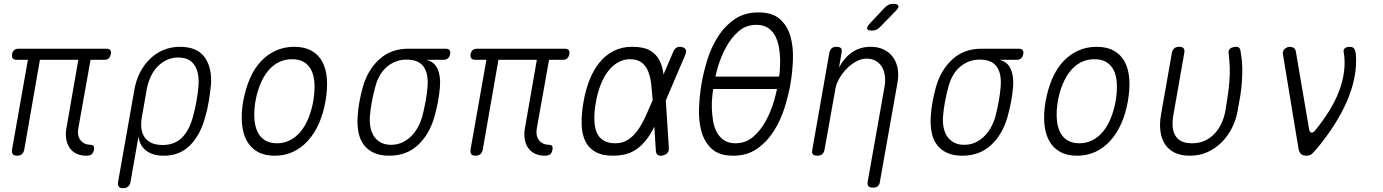

<svg xmlns="http://www.w3.org/2000/svg" viewBox="-20 -805 7240 1005"><path d="M432 10Q402 10 379.5 -1Q357 -12 344 -31.5Q331 -51 326.5 -78Q322 -105 328 -136L390 -492H189L107 -22Q104 -6 94.5 2Q85 10 69 10Q53 10 47 2Q41 -6 43 -22L126 -492H67Q53 -492 47 -499.5Q41 -507 43 -521Q46 -536 54.5 -543Q63 -550 77 -550H537Q551 -550 557 -543Q563 -536 560 -521Q557 -507 549 -499.5Q541 -492 527 -492H454L390 -134Q383 -95 401 -71.5Q419 -48 453 -47Q465 -47 469.5 -41Q474 -35 472 -23Q469 -5 460 2.5Q451 10 432 10Z M624 180Q608 180 602 172Q596 164 598 148L684 -339Q693 -388 714.5 -428.5Q736 -469 767 -498.5Q798 -528 837.5 -544Q877 -560 922 -560Q1012 -560 1051.5 -505Q1091 -450 1084 -359Q1080 -318 1073 -275.5Q1066 -233 1054 -192Q1029 -99 975 -44.5Q921 10 838 10Q779 10 744.5 -17Q710 -44 705 -91L663 148Q660 164 650.5 172Q641 180 624 180ZM831 -46Q894 -46 932.5 -84.5Q971 -123 990 -194Q1001 -234 1008.5 -275.5Q1016 -317 1019 -357Q1024 -424 998 -464Q972 -504 911 -504Q881 -504 854 -491.5Q827 -479 805.5 -457.5Q784 -436 769.5 -405Q755 -374 748 -337L723 -194Q710 -123 738.5 -84.5Q767 -46 831 -46Z M1418 10Q1365 10 1328.5 -10.5Q1292 -31 1271.5 -68.5Q1251 -106 1246.5 -158.5Q1242 -211 1253 -275Q1265 -340 1287.5 -392.5Q1310 -445 1344 -482Q1378 -519 1422.5 -539.5Q1467 -560 1520 -560Q1574 -560 1610.5 -539.5Q1647 -519 1667 -482Q1687 -445 1691 -393Q1695 -341 1684 -277Q1673 -212 1649.5 -159Q1626 -106 1592 -68.5Q1558 -31 1514.5 -10.5Q1471 10 1418 10ZM1430 -55Q1466 -55 1497 -70.5Q1528 -86 1552.5 -115Q1577 -144 1594 -185.5Q1611 -227 1620 -277Q1628 -327 1626 -367Q1624 -407 1610.5 -435.5Q1597 -464 1572 -479.5Q1547 -495 1509 -495Q1471 -495 1439.5 -479.5Q1408 -464 1384 -435Q1360 -406 1343 -365.5Q1326 -325 1317 -275Q1309 -225 1311.5 -184.5Q1314 -144 1328 -115Q1342 -86 1367.5 -70.5Q1393 -55 1430 -55Z M2302 -492H2212Q2254 -481 2270.5 -444Q2287 -407 2283 -353Q2280 -313 2272.5 -273Q2265 -233 2254 -194Q2228 -102 2168 -46Q2108 10 2017 10Q1971 10 1938.5 -4.5Q1906 -19 1885.5 -45.5Q1865 -72 1857 -109.5Q1849 -147 1852 -194Q1854 -233 1861.5 -273Q1869 -313 1880 -353Q1906 -441 1966.5 -495.5Q2027 -550 2117 -550H2313Q2327 -550 2333 -542.5Q2339 -535 2336 -521Q2333 -507 2324.5 -499.5Q2316 -492 2302 -492ZM2027 -47Q2055 -47 2080 -57Q2105 -67 2126.5 -86.5Q2148 -106 2164 -133Q2180 -160 2190 -194Q2200 -233 2207.5 -273Q2215 -313 2218 -353Q2223 -420 2197 -456.5Q2171 -493 2107 -493Q2052 -493 2008 -457.5Q1964 -422 1945 -353Q1934 -313 1926.5 -273Q1919 -233 1916 -194Q1912 -124 1942 -85.5Q1972 -47 2027 -47Z M2832 10Q2802 10 2779.5 -1Q2757 -12 2744 -31.5Q2731 -51 2726.5 -78Q2722 -105 2728 -136L2790 -492H2589L2507 -22Q2504 -6 2494.5 2Q2485 10 2469 10Q2453 10 2447 2Q2441 -6 2443 -22L2526 -492H2467Q2453 -492 2447 -499.5Q2441 -507 2443 -521Q2446 -536 2454.5 -543Q2463 -550 2477 -550H2937Q2951 -550 2957 -543Q2963 -536 2960 -521Q2957 -507 2949 -499.5Q2941 -492 2927 -492H2854L2790 -134Q2783 -95 2801 -71.5Q2819 -48 2853 -47Q2865 -47 2869.5 -41Q2874 -35 2872 -23Q2869 -5 2860 2.5Q2851 10 2832 10Z M3481 -32Q3482 -15 3474 -5Q3466 5 3449 9Q3432 12 3423 6Q3414 0 3413 -16L3405 -142Q3384 -98 3357 -66Q3328 -30 3288 -10Q3248 10 3188 10Q3132 10 3096.5 -10Q3061 -30 3043.5 -66.5Q3026 -103 3024.5 -154.5Q3023 -206 3034 -270Q3045 -334 3066 -387Q3087 -440 3118.5 -478.5Q3150 -517 3192.5 -538.5Q3235 -560 3289 -560Q3349 -560 3382 -541Q3415 -522 3432 -489Q3448 -458 3453 -415L3504 -534Q3511 -550 3522 -556Q3533 -562 3549 -559Q3565 -555 3569.5 -545Q3574 -535 3567 -518L3465 -279ZM3396 -280V-283Q3393 -324 3389 -362Q3385 -400 3373.5 -429.5Q3362 -459 3339.5 -477Q3317 -495 3277 -495Q3245 -495 3216 -479Q3187 -463 3164 -433.5Q3141 -404 3124.5 -362.5Q3108 -321 3099 -270Q3090 -219 3091 -179Q3092 -139 3103.5 -111.5Q3115 -84 3139.5 -69.5Q3164 -55 3200 -55Q3239 -55 3268 -74Q3297 -93 3319 -124.5Q3341 -156 3359 -195.5Q3377 -235 3394 -275Z M3818 10Q3744 10 3705 -26.5Q3666 -63 3651 -119Q3636 -175 3639 -241Q3642 -307 3652 -367Q3662 -425 3682 -490.5Q3702 -556 3737 -611.5Q3772 -667 3824 -703.5Q3876 -740 3950 -740Q4024 -740 4063.5 -704Q4103 -668 4118 -613Q4133 -558 4130.5 -492.5Q4128 -427 4118 -369Q4108 -309 4087 -242Q4066 -175 4030.5 -119Q3995 -63 3943 -26.5Q3891 10 3818 10ZM3830 -55Q3883 -55 3922.5 -89Q3962 -123 3988.5 -172Q4015 -221 4031 -275Q4041 -310 4047 -339H3713Q3711 -324 3709 -307Q3705 -274 3706 -239.5Q3707 -205 3712.5 -172Q3718 -139 3732 -113Q3746 -87 3770 -71Q3794 -55 3830 -55ZM4058 -404Q4060 -414 4061 -425Q4064 -458 4063.5 -492Q4063 -526 4057 -559Q4051 -592 4037 -618Q4023 -644 3999 -659.5Q3975 -675 3939 -675Q3885 -675 3846 -641Q3807 -607 3780.5 -558Q3754 -509 3738 -456Q3730 -428 3725 -404Z M4586 -663Q4576 -653 4566.5 -649Q4557 -645 4545 -645Q4522 -645 4519 -654Q4516 -663 4533 -682L4611 -765Q4621 -775 4631 -780Q4641 -785 4654 -785Q4679 -785 4682.5 -775Q4686 -765 4667 -746ZM4353 -341 4296 -22Q4293 -6 4284 2Q4275 10 4258 10Q4241 10 4234.5 2Q4228 -6 4232 -22L4321 -528Q4324 -544 4333 -552Q4342 -560 4359 -560Q4376 -560 4382.5 -552Q4389 -544 4385 -528L4372 -452Q4399 -503 4440.5 -531.5Q4482 -560 4537 -560Q4577 -560 4606.5 -545.5Q4636 -531 4654.5 -505.5Q4673 -480 4679 -445Q4685 -410 4677 -368L4586 145Q4584 162 4575 169.5Q4566 177 4549 177Q4532 177 4525.5 169.5Q4519 162 4522 145L4610 -351Q4615 -380 4612 -406.5Q4609 -433 4597 -453.5Q4585 -474 4565 -486Q4545 -498 4515 -498Q4488 -498 4461 -483Q4434 -468 4411.5 -445Q4389 -422 4373 -394Q4357 -366 4353 -341Z M5302 -492H5212Q5254 -481 5270.5 -444Q5287 -407 5283 -353Q5280 -313 5272.5 -273Q5265 -233 5254 -194Q5228 -102 5168 -46Q5108 10 5017 10Q4971 10 4938.5 -4.5Q4906 -19 4885.5 -45.5Q4865 -72 4857 -109.5Q4849 -147 4852 -194Q4854 -233 4861.5 -273Q4869 -313 4880 -353Q4906 -441 4966.5 -495.5Q5027 -550 5117 -550H5313Q5327 -550 5333 -542.5Q5339 -535 5336 -521Q5333 -507 5324.5 -499.5Q5316 -492 5302 -492ZM5027 -47Q5055 -47 5080 -57Q5105 -67 5126.5 -86.5Q5148 -106 5164 -133Q5180 -160 5190 -194Q5200 -233 5207.5 -273Q5215 -313 5218 -353Q5223 -420 5197 -456.5Q5171 -493 5107 -493Q5052 -493 5008 -457.5Q4964 -422 4945 -353Q4934 -313 4926.5 -273Q4919 -233 4916 -194Q4912 -124 4942 -85.5Q4972 -47 5027 -47Z M5618 10Q5565 10 5528.5 -10.5Q5492 -31 5471.5 -68.5Q5451 -106 5446.5 -158.5Q5442 -211 5453 -275Q5465 -340 5487.5 -392.5Q5510 -445 5544 -482Q5578 -519 5622.5 -539.5Q5667 -560 5720 -560Q5774 -560 5810.5 -539.5Q5847 -519 5867 -482Q5887 -445 5891 -393Q5895 -341 5884 -277Q5873 -212 5849.5 -159Q5826 -106 5792 -68.5Q5758 -31 5714.5 -10.5Q5671 10 5618 10ZM5630 -55Q5666 -55 5697 -70.5Q5728 -86 5752.5 -115Q5777 -144 5794 -185.5Q5811 -227 5820 -277Q5828 -327 5826 -367Q5824 -407 5810.5 -435.5Q5797 -464 5772 -479.5Q5747 -495 5709 -495Q5671 -495 5639.5 -479.5Q5608 -464 5584 -435Q5560 -406 5543 -365.5Q5526 -325 5517 -275Q5509 -225 5511.5 -184.5Q5514 -144 5528 -115Q5542 -86 5567.5 -70.5Q5593 -55 5630 -55Z M6114 -528Q6117 -544 6126.5 -552Q6136 -560 6153 -560Q6169 -560 6175.5 -552Q6182 -544 6179 -528L6122 -204Q6116 -171 6118 -144Q6120 -117 6131 -97Q6142 -77 6163.5 -66Q6185 -55 6220 -55Q6258 -55 6287.5 -69Q6317 -83 6339 -107Q6361 -131 6374.5 -161Q6388 -191 6394 -224Q6401 -266 6406.5 -303.5Q6412 -341 6415 -377.5Q6418 -414 6417 -450.5Q6416 -487 6411 -528Q6411 -530 6410.5 -532.5Q6410 -535 6411 -537Q6414 -550 6426 -555Q6438 -560 6449 -560Q6458 -560 6462.5 -557.5Q6467 -555 6469.5 -550.5Q6472 -546 6473 -540.5Q6474 -535 6475 -528Q6482 -488 6482.5 -451Q6483 -414 6480.5 -377Q6478 -340 6472 -302.5Q6466 -265 6458 -224Q6450 -178 6429 -136Q6408 -94 6376 -61.5Q6344 -29 6302 -9.5Q6260 10 6208 10Q6160 10 6127.5 -6.5Q6095 -23 6077 -51.5Q6059 -80 6054 -119Q6049 -158 6057 -204Z M6777 -26 6695 -523Q6694 -530 6696.5 -537Q6699 -544 6704.5 -549Q6710 -554 6717 -557Q6724 -560 6730 -560Q6743 -560 6752 -554Q6761 -548 6763 -535L6832 -131Q6834 -115 6842.5 -111.5Q6851 -108 6862 -120Q6904 -171 6936.5 -223Q6969 -275 6989 -327.5Q7009 -380 7015.5 -432.5Q7022 -485 7013 -535Q7012 -542 7014.5 -546.5Q7017 -551 7021.5 -554Q7026 -557 7032 -558.5Q7038 -560 7045 -560Q7063 -560 7069 -549Q7075 -538 7077 -523Q7082 -461 7069.5 -398.5Q7057 -336 7030 -274Q7003 -212 6963 -149.5Q6923 -87 6872 -26Q6858 -10 6847.5 0Q6837 10 6818 10Q6799 10 6790 1Q6781 -8 6777 -26Z"/></svg>

Font: Maple Mono NL ExtraLight
Style: Italic
Weight: 275
Italic angle: -10°
Monospace: yes
Designer: subframe7536
Version: Version 7.000